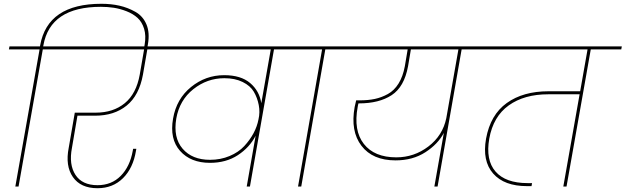

<svg xmlns="http://www.w3.org/2000/svg" viewBox="-20 -985 3304 1014"><path d="M206 -724 78 0H61L189 -724H27L30 -740H191L192 -745Q231 -965 516 -965Q567 -965 611 -955Q655 -945 695 -922.5Q735 -900 753.5 -856Q772 -812 761 -750L758 -733H741L744 -750Q752 -797 741 -833Q730 -869 706.5 -890.5Q683 -912 648.5 -925.5Q614 -939 581 -944Q548 -949 513 -949Q245 -949 209 -745L208 -740H371L368 -724Z M299 -724 302 -740H911L908 -724H758L735 -591Q715 -481 649 -427.5Q583 -374 482 -374H389L360 -204Q343 -116 378.5 -61.5Q414 -7 495 -7Q569 -7 617.5 -56Q666 -105 681 -188L683 -199H700Q698 -191 698 -188Q683 -97 629.5 -44Q576 9 495 9Q406 9 365 -50Q324 -109 343 -205L375 -390H485Q578 -390 639 -440Q700 -490 718 -591L741 -724Z M1089 -141Q1145 -141 1192.5 -161Q1240 -181 1270 -213.5Q1300 -246 1319 -281.5Q1338 -317 1345 -354Q1354 -392 1346.5 -430.5Q1339 -469 1320.5 -500.5Q1302 -532 1261.5 -552Q1221 -572 1165 -572Q1074 -572 1001 -514Q928 -456 911 -359Q894 -258 944.5 -199.5Q995 -141 1089 -141ZM1589 -724H1427L1300 0H1283L1330 -268Q1298 -206 1236 -165.5Q1174 -125 1089 -125Q987 -125 931 -188Q875 -251 894 -359Q912 -463 989 -525.5Q1066 -588 1164 -588Q1252 -588 1301 -546.5Q1350 -505 1360 -440L1410 -724H838L841 -740H1592Z M1554 0 1681 -724H1519L1522 -740H1863L1860 -724H1698L1571 0Z M2073 -154Q2167 -154 2242.5 -211.5Q2318 -269 2337 -361L2401 -724H2150L2135 -635Q2115 -526 2048.5 -482.5Q1982 -439 1876 -439H1873Q1872 -435 1870.5 -428.5Q1869 -422 1869 -420Q1846 -296 1901.5 -225Q1957 -154 2073 -154ZM1790 -724 1793 -740H2583L2580 -724H2418L2291 0H2274L2324 -283Q2293 -224 2226.5 -181Q2160 -138 2069 -138Q1948 -138 1889 -215Q1830 -292 1853 -420Q1857 -441 1861 -455H1879Q1924 -455 1959.5 -462.5Q1995 -470 2028.5 -488.5Q2062 -507 2085 -544Q2108 -581 2118 -635L2133 -724Z M2510 -724 2513 -740H3264L3261 -724H3100L2972 0H2955L3041 -487H2875Q2749 -487 2667 -428.5Q2585 -370 2564 -253Q2544 -140 2597 -79Q2650 -18 2766 -18H2790L2787 -2H2763Q2643 -2 2584.5 -68.5Q2526 -135 2547 -253Q2570 -379 2656.5 -441Q2743 -503 2877 -503H3044L3083 -724Z"/></svg>

Font: Poppins Thin
Style: Italic
Weight: 250
Italic angle: -10°
Designer: Ninad Kale (Devanagari), Jonny Pinhorn (Latin)
Foundry: Indian Type Foundry
Version: Version 3.200;PS 1.000;hotconv 16.6.54;makeotf.lib2.5.65590